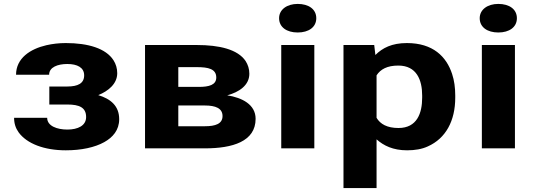

<svg xmlns="http://www.w3.org/2000/svg" viewBox="-20 -758 2728 981"><path d="M420 -160C420 -116 378 -96 324 -96C272 -96 221 -114 221 -156H52C52 -127 60 -103 75 -82C117 -24 206 10 316 10C396 10 465 -5 513 -32C556 -56 589 -93 589 -149C589 -217 545 -253 482 -272C532 -292 579 -329 579 -384C579 -409 572 -431 560 -450C521 -511 430 -538 316 -538C281 -538 248 -534 217 -527C135 -508 62 -461 62 -376H231C231 -415 275 -431 324 -431C375 -431 410 -413 410 -373C410 -332 378 -316 324 -316H232V-224H324C385 -224 420 -209 420 -160Z M1254 -381C1254 -406 1247 -427 1235 -446C1195 -506 1100 -528 986 -528H721V0H1027C1168 0 1286 -35 1286 -151C1286 -224 1217 -259 1141 -271C1201 -287 1254 -322 1254 -381ZM1117 -165C1117 -125 1080 -113 1027 -113H891V-219H1027C1081 -219 1117 -205 1117 -165ZM1085 -362C1085 -324 1048 -314 996 -314H891V-415H986C1044 -415 1085 -406 1085 -362Z M1586 0V-528H1417V0ZM1501 -592C1557 -592 1596 -619 1596 -665C1596 -711 1557 -738 1501 -738C1446 -738 1406 -709 1406 -665C1406 -619 1445 -592 1501 -592Z M1898 -477 1892 -528H1735V203H1904V-46C1940 -14 1988 10 2060 10C2100 10 2136 4 2166 -10C2258 -51 2306 -141 2306 -259V-270C2306 -310 2301 -347 2290 -380C2261 -469 2192 -538 2059 -538C1982 -538 1934 -513 1898 -477ZM2016 -104C1958 -104 1923 -124 1904 -156V-373C1924 -404 1958 -423 2015 -423C2109 -423 2137 -349 2137 -270V-259C2137 -180 2111 -104 2016 -104Z M2611 0V-528H2442V0ZM2526 -592C2582 -592 2621 -619 2621 -665C2621 -711 2582 -738 2526 -738C2471 -738 2431 -709 2431 -665C2431 -619 2470 -592 2526 -592Z"/></svg>

Font: Asimov
Style: XWid
Weight: 500
Designer: Google
Version: Version 2.000980; 2014